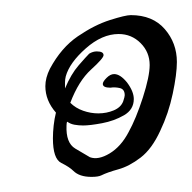

<svg xmlns="http://www.w3.org/2000/svg" viewBox="-20 -578 254 254"><path d="M214 -496Q214 -480 208.5 -454Q203 -428 192 -405Q181 -381 166 -369.5Q151 -358 136.5 -354Q122 -350 114 -346Q110 -344 101 -344Q85 -344 77 -352Q72 -357 61 -362.5Q50 -368 50 -395Q50 -403 51 -412Q52 -421 54 -429Q40 -445 40 -464Q40 -475 46 -487Q61 -515 83 -530Q105 -545 125.5 -551.5Q146 -558 153 -558Q182 -558 198 -539.5Q214 -521 214 -496ZM178 -492Q178 -509 166 -521Q154 -533 137 -533Q115 -533 93.5 -514Q72 -495 67 -477Q66 -473 66 -469Q66 -465 66 -461Q74 -480 84 -491.5Q94 -503 98 -507Q103 -510 108 -510Q117 -510 117 -505Q117 -501 100.5 -486Q84 -471 73 -442Q80 -435 90 -431.5Q100 -428 110 -428Q121 -428 130.5 -432Q140 -436 143 -444Q145 -450 145 -452Q145 -460 138.5 -461.5Q132 -463 126 -462Q116 -462 116 -467Q116 -470 121 -475Q126 -480 131 -480Q139 -480 148 -469Q157 -457 157 -447Q157 -433 144 -425.5Q131 -418 115 -415Q99 -412 90 -412Q84 -412 78.5 -413Q73 -414 69 -417Q68 -416 68 -412Q67 -389 79.5 -381.5Q92 -374 99 -370Q110 -366 125 -375Q140 -384 150 -403Q160 -421 169 -449Q178 -477 178 -492Z"/></svg>

Font: Ingrid Darling
Style: Regular
Weight: 400
Designer: Robert E. Leuschke
Foundry: Robert E. Leuschke
Version: Version 1.010; ttfautohint (v1.8.3)